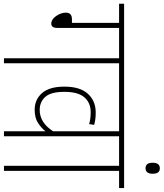

<svg xmlns="http://www.w3.org/2000/svg" viewBox="53 -900 847 994"><g transform="rotate(90 477.0 -403.5)"><path d="M282 -596V0H308V-596H397V-622H0V-596H99V-352H81Q46 -352 46 -321Q46 -295 63.5 -270Q81 -245 103 -245Q125 -245 125 -276V-596Z M686 -596H775V-622H385V-596H660V-254Q615 -185 550 -185Q508 -185 482 -214Q456 -243 456 -313Q456 -384 484.5 -416.5Q513 -449 561 -449Q596 -449 623 -441L627 -467Q612 -471 597.5 -473Q583 -475 563 -475Q503 -475 466 -434.5Q429 -394 429 -313Q429 -235 462.5 -197Q496 -159 549 -159Q590 -159 616.5 -176Q643 -193 660 -215V0H686Z M954 -596V-622H763V-596H839V0H865V-596Z M851 -733Q880 -733 880 -770Q880 -807 852 -807Q823 -807 823 -770Q823 -733 851 -733Z"/></g></svg>

Font: Noto Sans Devanagari Extra Condensed Thin
Style: Regular
Weight: 250
Width: 2
Designer: Monotype Design Team
Foundry: Monotype Imaging Inc.
Version: 1.000